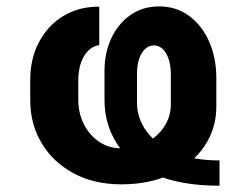

<svg xmlns="http://www.w3.org/2000/svg" viewBox="-20 -573 789 607"><path d="M674 -65.8V14.1Q550.1 14.1 469.3 -21.8Q388.6 -57.7 349.6 -119Q310.5 -180.3 310.4 -256.6V-349.6Q310.5 -406.5 332.1 -452.5Q353.7 -498.4 392.5 -525.6Q431.3 -552.7 483 -552.7Q537.5 -552.7 578.2 -522.5Q618.9 -492.3 641.5 -440.8Q664.1 -389.3 663.9 -325.2V-236.7Q664.1 -166.7 626.3 -110.8Q588.5 -54.9 521 -22.6Q453.6 9.8 363.7 9.8Q277.6 9.8 212.6 -25.2Q147.7 -60.2 111.6 -120.4Q75.6 -180.6 75.6 -256.2V-320.5Q75.6 -386.6 102.8 -439Q130 -491.4 179.2 -521.8Q228.4 -552.1 293.8 -552V-430.5Q274.4 -427.7 259.5 -413.3Q244.6 -398.9 236.2 -375.3Q227.8 -351.7 227.5 -320.5V-256.2Q227.8 -215 245.1 -180.4Q262.4 -145.8 293.2 -125Q323.9 -104.1 363.7 -104.1Q410.1 -104.1 445.3 -123.5Q480.6 -143 500.6 -175Q520.6 -207 520.1 -244.9V-335Q520.3 -377.7 505.5 -403.5Q490.7 -429.2 466.6 -429.5Q442.7 -429.2 427.9 -404.5Q413.1 -379.9 413.1 -338.9V-249.2Q413.1 -198.3 444.2 -156.6Q475.4 -114.8 533.8 -90.3Q592.3 -65.8 674 -65.8Z"/></svg>

Font: Inter V
Style: 
Weight: 400
Designer: Rasmus Andersson
Foundry: rsms
Version: Version 4.000;git-a3f224843